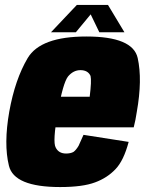

<svg xmlns="http://www.w3.org/2000/svg" viewBox="-20 -751 590 776"><path d="M223 5 247 -130.5Q217 -130.5 205 -155Q192 -178 214 -299.5Q234.5 -415.5 255 -442Q276.5 -467.5 305 -467.5Q335.5 -467.5 346 -444Q350.5 -424.5 342.5 -360H208L186.5 -236.5H520.5Q528 -265.5 533 -299.5Q556 -429 536.5 -516.5Q517 -603.5 329 -603.5Q144 -603.5 92 -516.5Q41 -430.5 17.5 -300Q-5.5 -169 16 -81.5Q36.5 5 223 5ZM247 -130.5 223 5Q314.5 5 364.5 -14Q413.5 -32 447 -67.5Q480 -102 500 -177.5L317.5 -206Q306 -179.5 297.5 -161.5Q287 -144 277 -137Q265.5 -130.5 247 -130.5ZM186 -620.5H286.5L346.5 -693L381.5 -620.5H483L416.5 -731H290.5Z"/></svg>

Font: Anybody Condensed Black
Style: Italic
Weight: 900
Width: 3
Italic angle: -10°
Version: Version 1.113;gftools[0.9.25]